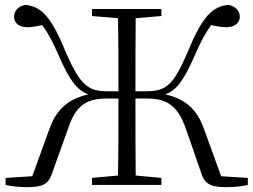

<svg xmlns="http://www.w3.org/2000/svg" viewBox="-20 -762 1044 791"><path d="M196 -52 260 -231C291 -325 333 -356 419 -356H468C468 -238 468 -136 466 -39L359 -29V0H645V-29L539 -39C538 -137 538 -238 538 -356H586C670 -356 713 -325 746 -231L808 -52C822 -4 847 9 913 9C948 9 979 5 1001 0V-29L891 -36L821 -229C797 -298 755 -353 661 -373C708 -391 737 -430 782 -533C807 -590 825 -624 850 -659C874 -653 895 -650 913 -650C950 -650 968 -670 968 -693C968 -716 951 -736 921 -742C854 -735 813 -694 752 -545C694 -409 662 -386 582 -386H538C538 -496 538 -594 539 -687L645 -696V-725H359V-696L466 -687C468 -593 468 -495 468 -386H422C345 -386 311 -409 252 -545C191 -694 151 -735 84 -742C54 -736 38 -716 38 -693C38 -670 55 -650 92 -650C111 -650 132 -653 154 -659C179 -624 197 -590 222 -533C267 -430 297 -391 344 -373C250 -353 207 -298 183 -229L113 -36L3 -29V0C26 5 57 9 91 9C158 9 181 -4 196 -52Z"/></svg>

Font: Noto Serif CJK HK Light
Style: Regular
Weight: 300
Designer: Ryoko NISHIZUKA 西塚涼子 (kana & ideographs); Frank Grießhammer (Latin, Greek & Cyrillic); Wenlong ZHANG 张文龙 (bopomofo); San
Foundry: Adobe
Version: Version 2.001;hotconv 1.1.0;makeotfexe 2.6.0